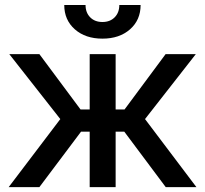

<svg xmlns="http://www.w3.org/2000/svg" viewBox="-20 -768 842 788"><path d="M15.6 0 227.5 -279.3 18.1 -545.9H141.6L310.5 -318.8H348.1V-545.9H454.6V-318.8H491.2L659.7 -545.9H783.7L575.2 -279.3L786.1 0H660.2L490.2 -227.5H454.6V0H348.1V-227.5H312.5L141.6 0ZM400.4 -609.4Q330.6 -609.4 287.1 -647.7Q243.7 -686 243.7 -747.6H331.1Q331.1 -716.3 350.1 -697Q369.1 -677.7 400.4 -677.7Q431.6 -677.7 450.7 -697Q469.7 -716.3 469.7 -747.6H557.1Q557.1 -686 513.7 -647.7Q470.2 -609.4 400.4 -609.4Z"/></svg>

Font: Inter Tight Medium
Style: Regular
Weight: 500
Designer: Rasmus Andersson
Foundry: rsms
Version: Version 3.004; ttfautohint (v1.8.4.7-5d5b)